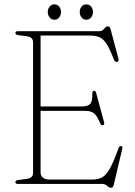

<svg xmlns="http://www.w3.org/2000/svg" viewBox="-20 -843 620 880"><path d="M50.5 -691.5Q50.5 -700 62 -700H436Q449 -700 457 -711Q465 -722 474.5 -722Q483.5 -722 486.5 -710.5L523 -573.5Q526 -561 516 -559.5Q506.5 -558 502 -570Q484 -617.5 469 -641Q454 -664.5 436.2 -672.2Q418.5 -680 392.5 -680H166V-355H354Q382 -355 393 -366.5Q404 -378 403 -411Q402.5 -425 409.5 -426.5Q418 -429 421 -416L457 -283Q460 -271 451.5 -269Q443.5 -267.5 439 -278.5Q425 -312 411 -323.5Q397 -335 370.5 -335H166V-53Q166 -20 210 -20H402.5Q429.5 -20 448 -30Q466.5 -40 483.8 -71Q501 -102 523.5 -164.5Q527 -174.5 534.5 -173.5Q543.5 -173 540 -159.5L501 5.5Q498.5 17.5 489 17.5Q479.5 17.5 470.8 8.8Q462 0 447 0H62Q50.5 0 50.5 -8.5Q50.5 -16 64 -18L105 -23.5Q131.5 -27.5 131.5 -51V-649Q131.5 -672.5 105 -676.5L64 -682Q50.5 -684 50.5 -691.5ZM229.5 -752.5Q216 -752.5 207.5 -763Q199 -773.5 199 -788Q199 -802.5 207.5 -812.8Q216 -823 229.5 -823Q243 -823 251.2 -812.8Q259.5 -802.5 259.5 -788Q259.5 -773.5 251.2 -763Q243 -752.5 229.5 -752.5ZM375.5 -752.5Q362 -752.5 353.8 -763Q345.5 -773.5 345.5 -788Q345.5 -802.5 353.8 -812.8Q362 -823 375.5 -823Q389 -823 397.5 -812.8Q406 -802.5 406 -788Q406 -773.5 397.5 -763Q389 -752.5 375.5 -752.5Z"/></svg>

Font: Fraunces 72pt Soft Thin
Style: Regular
Weight: 100
Version: Version 1.000;[b76b70a41]